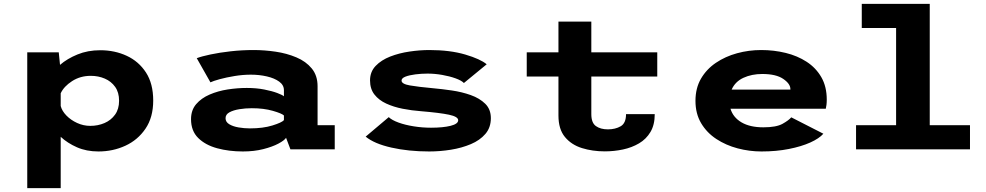

<svg xmlns="http://www.w3.org/2000/svg" viewBox="-20 -770 5082 990"><path d="M120.5 200V-500H283L289.5 -435.5Q326.5 -467.5 379.5 -489.2Q432.5 -511 497 -511Q571.5 -511 633.5 -482.2Q695.5 -453.5 732.8 -396Q770 -338.5 770 -251.5Q770 -165 730.2 -106.5Q690.5 -48 626.2 -18.5Q562 11 487.5 11Q426 11 377 -10.5Q328 -32 293 -64.5V200ZM448 -379Q394 -379 351.8 -351.8Q309.5 -324.5 293 -289V-223.5Q299.5 -198 322.2 -174.5Q345 -151 377.5 -136Q410 -121 445.5 -121Q485 -121 518.8 -135.5Q552.5 -150 573.2 -178.8Q594 -207.5 594 -250.5Q594 -293.5 573.8 -322Q553.5 -350.5 520.2 -364.8Q487 -379 448 -379Z M1232 11Q1160.5 11 1099.8 -5.5Q1039 -22 1002 -58.5Q965 -95 965 -155.5Q965 -202 991.5 -233Q1018 -264 1061 -282.5Q1104 -301 1154.2 -308.8Q1204.5 -316.5 1252.5 -316.5Q1302 -316.5 1342.5 -308.5Q1383 -300.5 1409.5 -290.5Q1436 -280.5 1444 -273.5V-305Q1444 -331.5 1419.5 -349.2Q1395 -367 1356 -376Q1317 -385 1273.5 -385Q1232.5 -385 1189.8 -378Q1147 -371 1113.2 -361.8Q1079.5 -352.5 1065 -345.5L994.5 -470Q1019.5 -479.5 1065.5 -489.2Q1111.5 -499 1169.5 -505.5Q1227.5 -512 1288 -512Q1343.5 -512 1401.2 -503.5Q1459 -495 1508.2 -474.2Q1557.5 -453.5 1587.5 -417Q1617.5 -380.5 1617.5 -325.5V-124.5H1706V0H1477.5L1455 -59.5Q1446.5 -46 1415.5 -29.5Q1384.5 -13 1337.2 -1Q1290 11 1232 11ZM1268.5 -108Q1336 -108 1384.5 -123Q1433 -138 1444 -150.5V-174.5Q1433.5 -185 1386.8 -198.5Q1340 -212 1278 -212Q1245.5 -212 1214.5 -207Q1183.5 -202 1163.2 -191Q1143 -180 1143 -160.5Q1143 -141 1162 -129.5Q1181 -118 1210 -113Q1239 -108 1268.5 -108Z M2193 11Q2086.5 11 1998 -9Q1909.5 -29 1865.5 -65.5L1984.5 -166Q2000.5 -150.5 2035 -138Q2069.5 -125.5 2113.8 -118.5Q2158 -111.5 2202.5 -111.5Q2264 -111.5 2303.2 -121.2Q2342.5 -131 2342.5 -150Q2342.5 -168.5 2295.2 -178.5Q2248 -188.5 2151.5 -196.5Q2103.5 -200 2056.5 -209.2Q2009.5 -218.5 1971.5 -236Q1933.5 -253.5 1910.8 -282.5Q1888 -311.5 1888 -355.5Q1888 -400 1917 -430.2Q1946 -460.5 1992.2 -478.5Q2038.5 -496.5 2091.8 -504.2Q2145 -512 2193.5 -512Q2300.5 -512 2379 -488.8Q2457.5 -465.5 2489.5 -438.5L2372 -342Q2359.5 -355 2329 -366Q2298.5 -377 2259.8 -383.8Q2221 -390.5 2184.5 -390.5Q2152.5 -390.5 2121.5 -386.5Q2090.5 -382.5 2070.5 -374.8Q2050.5 -367 2050.5 -354.5Q2050.5 -337 2093.5 -329.5Q2136.5 -322 2213.5 -315Q2258.5 -311 2310 -303.5Q2361.5 -296 2407.2 -279.8Q2453 -263.5 2482 -235Q2511 -206.5 2511 -160.5Q2511 -112.5 2482.8 -79.5Q2454.5 -46.5 2407.8 -26.8Q2361 -7 2305 2Q2249 11 2193 11Z M2859.5 -174.5V-375.5H2696V-500H2859.5V-658.5H3029V-500H3369V-375.5H3029V-181.5Q3029 -136.5 3052.8 -119.8Q3076.5 -103 3114.5 -103Q3153 -103 3180.5 -119Q3208 -135 3208 -181.5H3356Q3356 -126.5 3334 -89.5Q3312 -52.5 3275 -30.8Q3238 -9 3192 0.8Q3146 10.5 3098.5 10.5Q3035 10.5 2980.5 -6.5Q2926 -23.5 2892.8 -63.8Q2859.5 -104 2859.5 -174.5Z M3906.5 11Q3844 11 3783.5 -5Q3723 -21 3673.8 -53.2Q3624.5 -85.5 3595.2 -134.8Q3566 -184 3566 -250Q3566 -315.5 3594.5 -364.5Q3623 -413.5 3671.5 -446.2Q3720 -479 3780.5 -495.5Q3841 -512 3905 -512Q3970.5 -512 4031 -497.2Q4091.5 -482.5 4139.2 -451.5Q4187 -420.5 4215 -372Q4243 -323.5 4243 -256Q4243 -241.5 4241.5 -229.5Q4240 -217.5 4238 -209.5H3746.5Q3760 -164.5 3803.5 -139Q3847 -113.5 3916 -113.5Q3982.5 -113.5 4014.8 -131.5Q4047 -149.5 4060 -165L4225.5 -80.5Q4204 -56 4158 -35.2Q4112 -14.5 4047.5 -1.8Q3983 11 3906.5 11ZM3910.5 -388.5Q3856 -388.5 3813.2 -368.8Q3770.5 -349 3752.5 -308H4055.5V-310.5Q4055.5 -338 4018.5 -363.2Q3981.5 -388.5 3910.5 -388.5Z M4394 0V-124.5H4600.5V-625.5H4423.5V-750H4774V-124.5H4981.5V0Z"/></svg>

Font: Trispace SemiExpanded
Style: Bold
Weight: 700
Width: 6
Designer: Tyler Finck
Foundry: Etcetera Type Company
Version: Version 1.210; ttfautohint (v1.8.3)